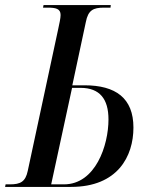

<svg xmlns="http://www.w3.org/2000/svg" viewBox="-42 -734 595 754"><path d="M-22 0H237C420 0 482 -120 482 -233C482 -349 412 -399 290 -399H242L295 -647C304 -694 324 -704 366 -704H392L393 -714H129L127 -704H145C177 -704 196 -700 196 -675C196 -663 191 -641 187 -622L67 -63C58 -20 38 -10 -3 -10H-20ZM209 -10H159L241 -389H274C350 -389 384 -345 384 -265C384 -163 333 -10 209 -10Z"/></svg>

Font: Noto Serif Display ExtraCondensed Medium
Style: Italic
Weight: 500
Width: 2
Italic angle: -12°
Designer: Monotype Design Team
Foundry: Monotype Imaging Inc.
Version: Version 2.009